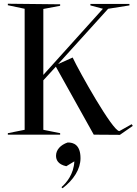

<svg xmlns="http://www.w3.org/2000/svg" viewBox="-20 -721 731 1028"><path d="M22 0H302V-8L212 -26V-291L279 -364L482 0L622 1L691 -47L685 -56L619 -19C583 -19 404 -338 369 -413L291 -378L559 -674L673 -692V-700H464V-692L531 -674L212 -320V-673L302 -690V-698L22 -701V-693L112 -674V-26L22 -8ZM335 169 378 143C375 211 336 258 309 281L315 287C375 241 411 184 411 126C411 55 374 41 342 42C304 55 280 81 280 113C280 133 289 159 335 169Z"/></svg>

Font: Mazius Display
Style: Regular
Weight: 400
Designer: Alberto Casagrande & Collletttivo
Foundry: Collletttivo
Version: Version 2.000;Glyphs 3.2 (3217)